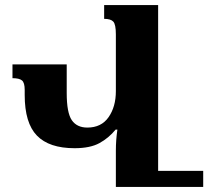

<svg xmlns="http://www.w3.org/2000/svg" viewBox="-20 -734 824 754"><path d="M389 -714H601V-63H778V0H435V-143Q435 -184 441 -225H434Q407 -192 370.5 -172Q334 -152 273 -152Q173 -152 125 -201.5Q77 -251 77 -361V-381Q77 -409 66.5 -418Q56 -427 29 -427V-481H242V-369Q242 -291 262 -262Q282 -233 323 -233Q378 -233 406.5 -274Q435 -315 435 -376V-599Q435 -638 425 -649Q415 -660 389 -660Z"/></svg>

Font: Noto Serif Armenian SemiCondensed ExtraBold
Style: Regular
Weight: 800
Width: 4
Designer: Monotype Design Team
Foundry: Monotype Imaging Inc.
Version: Version 2.008; ttfautohint (v1.8.4.7-5d5b)